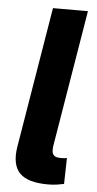

<svg xmlns="http://www.w3.org/2000/svg" viewBox="-53 -761 403 796"><g transform="rotate(5 148.5 -363.0)"><path d="M177.7 2.4Q92.8 2.4 59.3 -32.5Q25.9 -67.4 37.6 -141.1L134.8 -727.5H280.3L186 -159.2Q182.1 -133.3 189.7 -122.3Q197.3 -111.3 219.7 -111.3Q229 -111.3 235.6 -111.8Q242.2 -112.3 246.6 -113.8L244.1 -5.4Q232.9 -2.9 215.6 -0.2Q198.2 2.4 177.7 2.4Z"/></g></svg>

Font: Inter 20pt
Style: Bold Italic
Weight: 700
Italic angle: -9.3988°
Version: Version 4.001;git-66647c0bb